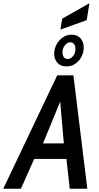

<svg xmlns="http://www.w3.org/2000/svg" viewBox="-61 -1165 612 1185"><path d="M-41 0 292 -700H392L478 0H369.5L349 -184H150L68 0ZM204.5 -280H333L310.5 -538ZM350.5 -755Q312.5 -755 293 -777.8Q273.5 -800.5 273.5 -833Q273.5 -864 288.2 -891Q303 -918 327 -934.5Q351 -951 380 -951Q417 -951 436.5 -927.8Q456 -904.5 456 -873Q456 -841 441.5 -814Q427 -787 403 -771Q379 -755 350.5 -755ZM355.5 -801Q376 -801 390.5 -819.5Q405 -838 404.5 -863.5Q404.5 -882 396 -893Q387.5 -904 373.5 -904Q354 -904 339.2 -885Q324.5 -866 324.5 -841.5Q324.5 -822.5 333.5 -811.8Q342.5 -801 355.5 -801ZM312 -982.5 323 -1050 491 -1145 474 -1040.5Z"/></svg>

Font: Cabin Condensed Medium
Style: Italic
Weight: 500
Width: 3
Italic angle: -10°
Designer: Pablo Impallari
Foundry: Pablo Impallari. http://www.impallari.com Igino Marini. http://www.ikern.com
Version: Version 3.001; ttfautohint (v1.8.3)